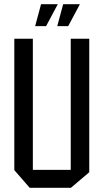

<svg xmlns="http://www.w3.org/2000/svg" viewBox="-20 -892 489 912"><path d="M121 0 48 -84V-708H136V-85H316V-708H404V-74L317 0ZM147 -768 175 -872H254V-871L199 -768ZM252 -768 280 -872H359V-871L304 -768Z"/></svg>

Font: Foldit Thin
Style: Regular
Weight: 400
Version: Version 1.003